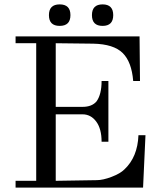

<svg xmlns="http://www.w3.org/2000/svg" viewBox="-20 -855 738 875"><path d="M611 -239H643L632 0H51V-31H145V-658H51V-689H616L618 -486H587Q580 -573 539 -613.5Q498 -654 405 -656L234 -658V-368H356Q399 -368 420 -393Q443 -425 443 -486H474V-209H443Q443 -268 418.5 -301Q394 -334 356 -334H234V-31L421 -34Q449 -34 488.5 -49Q528 -64 547 -83Q607 -139 611 -239ZM447.5 -835Q496 -835 496 -786Q496 -737 447.5 -737Q399 -737 399 -786Q399 -835 447.5 -835ZM252 -835Q301 -835 301 -786Q301 -737 252 -737Q203 -737 203 -786Q203 -835 252 -835Z"/></svg>

Font: GFS Didot
Style: Regular
Weight: 400
Designer: Takis Katsoulidis and George D. Matthiopoulos
Foundry: Takis Katsoulidis and George D. Matthiopoulos
Version: Version 1.0